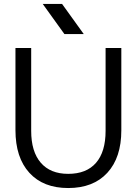

<svg xmlns="http://www.w3.org/2000/svg" viewBox="-20 -943 691 969"><path d="M512.9 -700.6V-282.4C512.9 -212.1 496.8 -158.4 464.6 -121.2C432.3 -84.1 385.5 -65.6 324.2 -65.6C264.2 -65.6 218 -84.3 185.8 -121.7C153.5 -159.1 137.4 -212.7 137.4 -282.4V-700.6H58V-286.3C58 -194 81.4 -122.2 128.2 -70.9C175 -19.6 240.3 6 324.2 6C408.7 6 474.6 -19.6 521.7 -70.9C568.8 -122.2 592.3 -193.6 592.3 -285.3V-700.6ZM402.6 -771.2 293.2 -923.2 195.7 -923.1 305 -771.2Z"/></svg>

Font: Diatome
Style: Regular
Weight: 400
Designer: 15.100.17
Foundry: 15.100.17
Version: Version 1.008;Fontself Maker 3.5.8